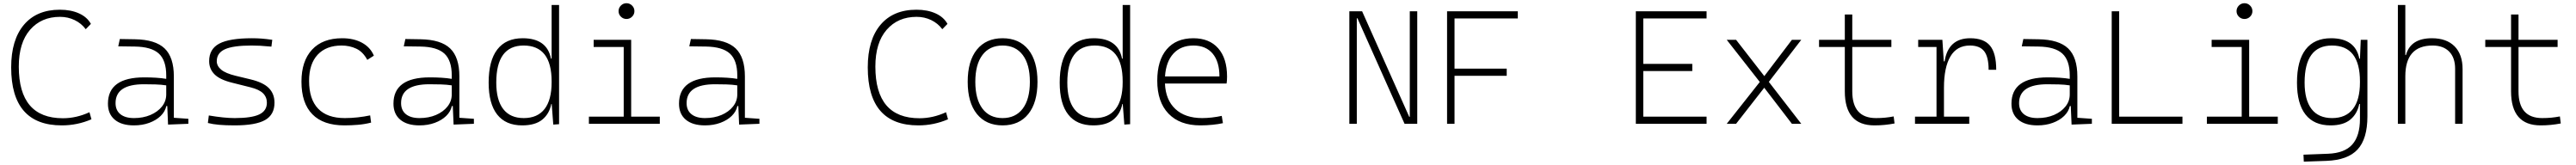

<svg xmlns="http://www.w3.org/2000/svg" viewBox="-20 -763 15860 1017"><path d="M360.4 9.8Q48.8 9.8 48.8 -347.7Q48.8 -517.1 127.2 -610.1Q205.6 -703.1 348.6 -703.1Q416.5 -703.1 466.6 -680.4Q516.6 -657.7 539.6 -615.7L507.8 -583Q481 -619.1 439.5 -639.2Q397.9 -659.2 349.6 -659.2Q234.4 -659.2 165 -579.3Q95.7 -499.5 95.7 -352.5Q95.7 -34.2 367.2 -34.2Q450.2 -34.2 530.8 -71.3L543 -27.8Q456.1 9.8 360.4 9.8Z M1014.6 4.9 1009.8 -109.4H1003.9Q996.6 -75.2 969 -48.3Q941.4 -21.5 898.9 -5.9Q856.4 9.8 804.7 9.8Q728 9.8 686.3 -25.4Q644.5 -60.5 644.5 -124Q644.5 -286.1 868.2 -286.1Q906.2 -286.1 941.2 -283.9Q976.1 -281.7 1003.4 -276.9V-297.9Q1003.4 -391.1 957.8 -432.9Q912.1 -474.6 810.5 -476.1L708 -477.5L717.8 -522.5L810.5 -521Q936.5 -519 993.4 -464.6Q1050.3 -410.2 1050.3 -291.5V-37.1L1139.6 -30.8V0ZM1003.4 -236.8Q972.7 -241.7 935.8 -242.7Q898.9 -243.7 865.7 -243.7Q691.4 -243.7 691.4 -127.4Q691.4 -83 721.2 -59.1Q751 -35.2 804.7 -35.2Q861.3 -35.2 906.2 -54.4Q951.2 -73.7 977.3 -106.7Q1003.4 -139.6 1003.4 -181.2Z M1424.8 9.8Q1368.7 9.8 1329.6 6.3Q1290.5 2.9 1259.8 -4.9L1265.6 -51.3Q1360.8 -35.2 1424.8 -35.2Q1528.8 -35.2 1575.9 -57.6Q1623 -80.1 1623 -129.9Q1623 -164.6 1599.4 -188Q1575.7 -211.4 1522.9 -224.6L1408.2 -253.4Q1333 -272 1300.3 -305.2Q1267.6 -338.4 1267.6 -386.2Q1267.6 -460.9 1329.8 -494.1Q1392.1 -527.3 1531.2 -527.3Q1563.5 -527.3 1591.6 -525.1Q1619.6 -522.9 1656.2 -517.6L1650.9 -475.6Q1610.8 -479.5 1581.8 -481Q1552.7 -482.4 1528.3 -482.4Q1415.5 -482.4 1365 -459.5Q1314.5 -436.5 1314.5 -385.7Q1314.5 -356.4 1341.6 -333.7Q1368.7 -311 1430.7 -295.9L1522 -273.9Q1601.1 -254.9 1635.5 -219.7Q1669.9 -184.6 1669.9 -129.9Q1669.9 -56.2 1612.1 -23.2Q1554.2 9.8 1424.8 9.8Z M2100.6 9.8Q1970.2 9.8 1903.1 -58.6Q1835.9 -127 1835.9 -259.8Q1835.9 -386.7 1901.1 -457Q1966.3 -527.3 2086.9 -527.3Q2158.2 -527.3 2209.2 -499.3Q2260.3 -471.2 2281.7 -419.9L2241.2 -394Q2214.8 -443.4 2173.6 -462.9Q2132.3 -482.4 2083 -482.4Q1988.3 -482.4 1935.5 -425.8Q1882.8 -369.1 1882.8 -264.6Q1882.8 -151.4 1938.5 -93.3Q1994.1 -35.2 2102.5 -35.2Q2142.6 -35.2 2181.9 -39.6Q2221.2 -43.9 2258.8 -51.8L2264.6 -7.3Q2224.6 2.9 2182.9 6.3Q2141.1 9.8 2100.6 9.8Z M2772.5 4.9 2767.6 -109.4H2761.7Q2754.4 -75.2 2726.8 -48.3Q2699.2 -21.5 2656.7 -5.9Q2614.3 9.8 2562.5 9.8Q2485.8 9.8 2444.1 -25.4Q2402.3 -60.5 2402.3 -124Q2402.3 -286.1 2626 -286.1Q2664.1 -286.1 2699 -283.9Q2733.9 -281.7 2761.2 -276.9V-297.9Q2761.2 -391.1 2715.6 -432.9Q2669.9 -474.6 2568.4 -476.1L2465.8 -477.5L2475.6 -522.5L2568.4 -521Q2694.3 -519 2751.2 -464.6Q2808.1 -410.2 2808.1 -291.5V-37.1L2897.5 -30.8V0ZM2761.2 -236.8Q2730.5 -241.7 2693.6 -242.7Q2656.7 -243.7 2623.5 -243.7Q2449.2 -243.7 2449.2 -127.4Q2449.2 -83 2479 -59.1Q2508.8 -35.2 2562.5 -35.2Q2619.1 -35.2 2664.1 -54.4Q2709 -73.7 2735.1 -106.7Q2761.2 -139.6 2761.2 -181.2Z M3194.8 9.8Q3093.3 9.8 3040.8 -57.1Q2988.3 -124 2988.3 -253.9Q2988.3 -388.7 3041.5 -458Q3094.7 -527.3 3197.8 -527.3Q3347.7 -527.3 3372.1 -401.4H3376V-732.4H3421.9V2.4L3386.2 4.9L3376.5 -122.1H3374Q3361.8 -61 3318.4 -25.6Q3274.9 9.8 3194.8 9.8ZM3376 -255.9V-261.2Q3376 -482.4 3203.6 -482.4Q3035.2 -482.4 3035.2 -253.9Q3035.2 -146.5 3078.1 -90.8Q3121.1 -35.2 3204.6 -35.2Q3289.1 -35.2 3332.5 -91.1Q3376 -147 3376 -255.9Z M3605.5 0V-43.9H3819.8V-473.6H3634.8V-517.6H3865.7V-43.9H4042V0ZM3836.9 -646Q3816.9 -646 3802.5 -660.2Q3788.1 -674.3 3788.1 -694.3Q3788.1 -714.4 3802.5 -728.8Q3816.9 -743.2 3836.9 -743.2Q3856.9 -743.2 3871.3 -728.8Q3885.7 -714.4 3885.7 -694.3Q3885.7 -674.3 3871.3 -660.2Q3856.9 -646 3836.9 -646Z M4530.3 4.9 4525.4 -109.4H4519.5Q4512.2 -75.2 4484.6 -48.3Q4457 -21.5 4414.6 -5.9Q4372.1 9.8 4320.3 9.8Q4243.7 9.8 4201.9 -25.4Q4160.2 -60.5 4160.2 -124Q4160.2 -286.1 4383.8 -286.1Q4421.9 -286.1 4456.8 -283.9Q4491.7 -281.7 4519 -276.9V-297.9Q4519 -391.1 4473.4 -432.9Q4427.7 -474.6 4326.2 -476.1L4223.6 -477.5L4233.4 -522.5L4326.2 -521Q4452.1 -519 4509 -464.6Q4565.9 -410.2 4565.9 -291.5V-37.1L4655.3 -30.8V0ZM4519 -236.8Q4488.3 -241.7 4451.4 -242.7Q4414.6 -243.7 4381.3 -243.7Q4207 -243.7 4207 -127.4Q4207 -83 4236.8 -59.1Q4266.6 -35.2 4320.3 -35.2Q4377 -35.2 4421.9 -54.4Q4466.8 -73.7 4492.9 -106.7Q4519 -139.6 4519 -181.2Z M5633.8 9.8Q5322.3 9.8 5322.3 -347.7Q5322.3 -517.1 5400.6 -610.1Q5479 -703.1 5622.1 -703.1Q5689.9 -703.1 5740 -680.4Q5790 -657.7 5813 -615.7L5781.2 -583Q5754.4 -619.1 5712.9 -639.2Q5671.4 -659.2 5623 -659.2Q5507.8 -659.2 5438.5 -579.3Q5369.1 -499.5 5369.1 -352.5Q5369.1 -34.2 5640.6 -34.2Q5723.6 -34.2 5804.2 -71.3L5816.4 -27.8Q5729.5 9.8 5633.8 9.8Z M6152.3 9.8Q6050.8 9.8 5994.1 -60.5Q5937.5 -130.9 5937.5 -258.8Q5937.5 -387.2 5994.1 -457.3Q6050.8 -527.3 6152.3 -527.3Q6254.4 -527.3 6310.8 -457.3Q6367.2 -387.2 6367.2 -258.8Q6367.2 -130.9 6310.8 -60.5Q6254.4 9.8 6152.3 9.8ZM6152.3 -35.2Q6232.4 -35.2 6276.4 -93.5Q6320.3 -151.9 6320.3 -258.8Q6320.3 -365.7 6276.4 -424.1Q6232.4 -482.4 6152.3 -482.4Q6072.3 -482.4 6028.3 -424.1Q5984.4 -365.7 5984.4 -258.8Q5984.4 -151.9 6028.3 -93.5Q6072.3 -35.2 6152.3 -35.2Z M6710.4 9.8Q6608.9 9.8 6556.4 -57.1Q6503.9 -124 6503.9 -253.9Q6503.9 -388.7 6557.1 -458Q6610.4 -527.3 6713.4 -527.3Q6863.3 -527.3 6887.7 -401.4H6891.6V-732.4H6937.5V2.4L6901.9 4.9L6892.1 -122.1H6889.6Q6877.4 -61 6834 -25.6Q6790.5 9.8 6710.4 9.8ZM6891.6 -255.9V-261.2Q6891.6 -482.4 6719.2 -482.4Q6550.8 -482.4 6550.8 -253.9Q6550.8 -146.5 6593.8 -90.8Q6636.7 -35.2 6720.2 -35.2Q6804.7 -35.2 6848.1 -91.1Q6891.6 -147 6891.6 -255.9Z M7369.6 9.8Q7243.2 9.8 7173.8 -62.5Q7104.5 -134.8 7104.5 -265.6Q7104.5 -390.6 7162.6 -459Q7220.7 -527.3 7326.7 -527.3Q7425.3 -527.3 7479.7 -465.3Q7534.2 -403.3 7534.2 -291Q7534.2 -263.7 7531.2 -248H7151.9Q7156.2 -147 7216.1 -91.1Q7275.9 -35.2 7381.3 -35.2Q7408.7 -35.2 7440.9 -38.8Q7473.1 -42.5 7501.5 -48.8L7508.8 -3.9Q7481 2.4 7444.1 6.1Q7407.2 9.8 7369.6 9.8ZM7152.3 -292H7487.3Q7487.3 -382.8 7445.6 -432.6Q7403.8 -482.4 7327.6 -482.4Q7249.5 -482.4 7203.9 -432.6Q7158.2 -382.8 7152.3 -292Z M8627 0 8336.9 -650.4H8333V0H8287.1V-693.4H8365.7L8655.8 -43H8659.2V-693.4H8705.1V0Z M8888.7 0V-693.4H9324.2V-649.4H8934.6V-339.8H9255.9V-295.9H8934.6V0Z M10050.8 0V-693.4H10486.3V-649.4H10096.7V-369.1H10398.4V-325.2H10096.7V-43.9H10486.3V0Z M10610.4 0 10814 -257.8 10610.4 -517.6H10668L10841.8 -293.9L11011.7 -517.6H11069.3L10869.6 -258.3L11069.3 0H11011.7L10841.3 -222.2L10668 0Z M11519.5 9.8Q11337.4 9.8 11337.4 -200.2V-473.6H11178.7V-517.6H11337.4V-673.8H11383.3V-517.6H11624V-473.6H11383.3V-200.2Q11383.3 -35.2 11529.3 -35.2Q11559.6 -35.2 11585.9 -37.8Q11612.3 -40.5 11638.2 -45.4L11643.6 -2Q11612.3 3.9 11582.5 6.8Q11552.7 9.8 11519.5 9.8Z M11947.8 -222.7V-43.9H12103.5V0H11769.5V-43.9H11901.9V-473.6H11789.1V-517.6H11938L11946.8 -384.8H11951.7Q11974.1 -527.3 12109.4 -527.3Q12193.4 -527.3 12231.4 -481.4Q12269.5 -435.5 12269.5 -333H12222.7Q12222.7 -412.1 12195.3 -447.3Q12168 -482.4 12107.4 -482.4Q12026.9 -482.4 11987.3 -414.8Q11947.8 -347.2 11947.8 -222.7Z M12733.4 4.9 12728.5 -109.4H12722.7Q12715.3 -75.2 12687.7 -48.3Q12660.2 -21.5 12617.7 -5.9Q12575.2 9.8 12523.4 9.8Q12446.8 9.8 12405 -25.4Q12363.3 -60.5 12363.3 -124Q12363.3 -286.1 12586.9 -286.1Q12625 -286.1 12659.9 -283.9Q12694.8 -281.7 12722.2 -276.9V-297.9Q12722.2 -391.1 12676.5 -432.9Q12630.9 -474.6 12529.3 -476.1L12426.8 -477.5L12436.5 -522.5L12529.3 -521Q12655.3 -519 12712.2 -464.6Q12769 -410.2 12769 -291.5V-37.1L12858.4 -30.8V0ZM12722.2 -236.8Q12691.4 -241.7 12654.5 -242.7Q12617.7 -243.7 12584.5 -243.7Q12410.2 -243.7 12410.2 -127.4Q12410.2 -83 12439.9 -59.1Q12469.7 -35.2 12523.4 -35.2Q12580.1 -35.2 12625 -54.4Q12669.9 -73.7 12696 -106.7Q12722.2 -139.6 12722.2 -181.2Z M12980.5 0V-693.4H13026.4V-43.9H13416V0Z M13566.4 0V-43.9H13780.8V-473.6H13595.7V-517.6H13826.7V-43.9H14002.9V0ZM13797.9 -646Q13777.8 -646 13763.4 -660.2Q13749 -674.3 13749 -694.3Q13749 -714.4 13763.4 -728.8Q13777.8 -743.2 13797.9 -743.2Q13817.9 -743.2 13832.3 -728.8Q13846.7 -714.4 13846.7 -694.3Q13846.7 -674.3 13832.3 -660.2Q13817.9 -646 13797.9 -646Z M14163.1 233.4 14161.1 190.4 14312.5 184.6Q14414.6 180.7 14461.7 127.4Q14508.8 74.2 14508.8 -30.3V-122.1H14504.4Q14492.2 -61 14449.2 -25.6Q14406.2 9.8 14327.6 9.8Q14226.1 9.8 14173.6 -57.1Q14121.1 -124 14121.1 -253.9Q14121.1 -388.7 14174.3 -458Q14227.5 -527.3 14330.6 -527.3Q14480.5 -527.3 14504.9 -401.4H14508.8L14513.7 -517.6H14554.7V-45.9Q14554.7 92.3 14494.4 158Q14434.1 223.6 14302.7 228.5ZM14508.8 -261.2Q14508.8 -482.4 14336.4 -482.4Q14168 -482.4 14168 -253.9Q14168 -146.5 14210.9 -90.8Q14253.9 -35.2 14337.4 -35.2Q14421.9 -35.2 14465.3 -91.1Q14508.8 -147 14508.8 -255.9Z M15094.7 0V-338.9Q15094.7 -407.7 15058.1 -445.1Q15021.5 -482.4 14956.1 -482.4Q14788.1 -482.4 14788.1 -293V0H14742.2V-732.4H14788.1V-423.8H14792Q14820.3 -527.3 14951.7 -527.3Q15042 -527.3 15091.3 -477.5Q15140.6 -427.7 15140.6 -336.9V0Z M15621.1 9.8Q15439 9.8 15439 -200.2V-473.6H15280.3V-517.6H15439V-673.8H15484.9V-517.6H15725.6V-473.6H15484.9V-200.2Q15484.9 -35.2 15630.9 -35.2Q15661.1 -35.2 15687.5 -37.8Q15713.9 -40.5 15739.7 -45.4L15745.1 -2Q15713.9 3.9 15684.1 6.8Q15654.3 9.8 15621.1 9.8Z"/></svg>

Font: Cascadia Code NF ExtraLight
Style: Regular
Weight: 200
Monospace: yes
Designer: Aaron Bell
Foundry: Saja Typeworks
Version: Version 2404.023; ttfautohint (v1.8.4)